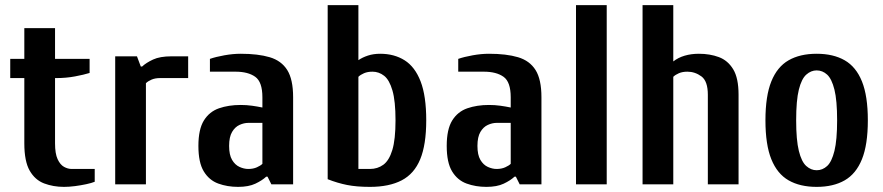

<svg xmlns="http://www.w3.org/2000/svg" viewBox="-20 -720 3450 750"><path d="M230 10Q188 10 152.4 -3.5Q116.8 -17 95.9 -53.5Q75 -90 75 -160V-415H20V-490H75V-610H195V-490H330V-435Q307.5 -428 272.8 -421.5Q238 -415 200 -415H195V-160Q195 -120 205 -98.3Q215 -76.6 230 -68.3Q245 -60 260 -60H350V-10Q337.8 -5 316.9 -0.5Q296 4 273 7Q250 10 230 10Z M430 0V-500H515L530 -460H535Q551 -475 578 -487.5Q605 -500 650 -500H715V-415H605Q586 -415 572 -409Q558 -403 550 -395V0Z M910 10Q868 10 832.5 -3Q797 -16 776 -50.5Q755 -85 755 -150Q755 -215 776.5 -249.5Q798 -284 835.5 -297Q873 -310 920 -310Q943 -310 964.5 -307Q986 -304 1005 -300V-340Q1005 -400 977 -420Q949 -440 900 -440H800V-490Q823 -498 856.5 -504Q890 -510 920 -510Q988 -510 1033.5 -496.5Q1079 -483 1102 -446.5Q1125 -410 1125 -340V0H1040L1025 -30H1020Q1004 -15 977.5 -2.5Q951 10 910 10ZM950 -60Q969 -60 983.5 -66.5Q998 -73 1005 -80V-240H950Q933 -240 915.5 -232Q898 -224 886.5 -204.5Q875 -185 875 -150Q875 -115 886.5 -95.5Q898 -76 915.5 -68Q933 -60 950 -60Z M1425 10Q1373 10 1335.5 2.5Q1298 -5 1260 -20V-700H1380V-485Q1396 -496 1417.5 -503Q1439 -510 1465 -510Q1520 -510 1560.5 -484.5Q1601 -459 1623 -402Q1645 -345 1645 -250Q1645 -155 1621.5 -98Q1598 -41 1549 -15.5Q1500 10 1425 10ZM1380 -60H1425Q1455 -60 1477.5 -76.5Q1500 -93 1512.5 -134Q1525 -175 1525 -250Q1525 -325 1513 -366.5Q1501 -408 1480.5 -424Q1460 -440 1435 -440Q1416 -440 1402 -434Q1388 -428 1380 -420Z M1880 10Q1838 10 1802.5 -3Q1767 -16 1746 -50.5Q1725 -85 1725 -150Q1725 -215 1746.5 -249.5Q1768 -284 1805.5 -297Q1843 -310 1890 -310Q1913 -310 1934.5 -307Q1956 -304 1975 -300V-340Q1975 -400 1947 -420Q1919 -440 1870 -440H1770V-490Q1793 -498 1826.5 -504Q1860 -510 1890 -510Q1958 -510 2003.5 -496.5Q2049 -483 2072 -446.5Q2095 -410 2095 -340V0H2010L1995 -30H1990Q1974 -15 1947.5 -2.5Q1921 10 1880 10ZM1920 -60Q1939 -60 1953.5 -66.5Q1968 -73 1975 -80V-240H1920Q1903 -240 1885.5 -232Q1868 -224 1856.5 -204.5Q1845 -185 1845 -150Q1845 -115 1856.5 -95.5Q1868 -76 1885.5 -68Q1903 -60 1920 -60Z M2230 0V-700H2350V0Z M2490 0V-700H2610V-480Q2629 -495 2654.5 -502.5Q2680 -510 2710 -510Q2753 -510 2788 -497Q2823 -484 2844 -449.5Q2865 -415 2865 -350V0H2745V-350Q2745 -403 2720 -421.5Q2695 -440 2665 -440Q2646 -440 2632 -434Q2618 -428 2610 -420V0Z M3170 10Q3105 10 3060.5 -15.5Q3016 -41 2993 -98Q2970 -155 2970 -250Q2970 -345 2993 -402Q3016 -459 3060.5 -484.5Q3105 -510 3170 -510Q3235 -510 3279.5 -484.5Q3324 -459 3347 -402Q3370 -345 3370 -250Q3370 -155 3347 -98Q3324 -41 3279.5 -15.5Q3235 10 3170 10ZM3170 -55Q3193 -55 3211 -71.5Q3229 -88 3239.5 -130.5Q3250 -173 3250 -250Q3250 -328 3239.5 -370Q3229 -412 3211 -428.5Q3193 -445 3170 -445Q3148 -445 3129.5 -428.5Q3111 -412 3100.5 -370Q3090 -328 3090 -250Q3090 -173 3100.5 -130.5Q3111 -88 3129.5 -71.5Q3148 -55 3170 -55Z"/></svg>

Font: Cuprum
Style: Regular
Weight: 400
Designer: Jovanny Lemonad
Foundry: Jovanny Lemonad
Version: Version 3.000